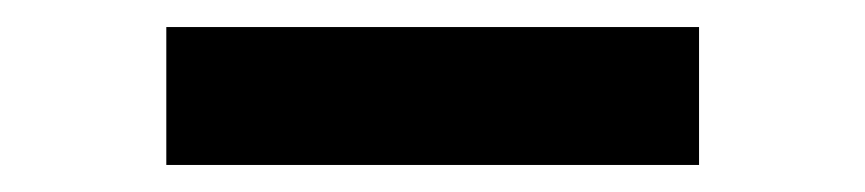

<svg xmlns="http://www.w3.org/2000/svg" viewBox="-20 -754 640 142"><path d="M103 -632V-734H497V-632Z"/></svg>

Font: MOST Montserrat ExtraBold
Style: Regular
Weight: 800
Designer: Julieta Ulanovsky
Foundry: Julieta Ulanovsky
Version: Version 8.000;March 11, 2024;FontCreator 15.0.0.2926 64-bit